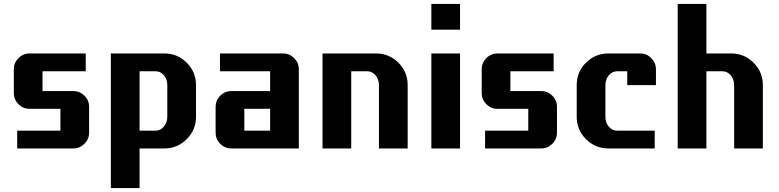

<svg xmlns="http://www.w3.org/2000/svg" viewBox="-20 -750 3934 970"><path d="M430.2 -80.1Q430.2 -46.9 406.5 -23.4Q382.8 0 350.1 0H66.9V-89.8H285.2V-200.2H129.9Q96.7 -200.2 73.2 -223.6Q49.8 -247.1 49.8 -279.8V-399.9Q49.8 -432.6 73.2 -456.3Q96.7 -480 129.9 -480H413.1V-390.1H194.8V-290H350.1Q382.8 -290 406.5 -266.6Q430.2 -243.2 430.2 -210Z M970.2 -160.2Q970.2 -93.8 923.3 -46.9Q876.5 0 810.1 0H685.1V200.2H540V-480H810.1Q876.5 -480 923.3 -433.3Q970.2 -386.7 970.2 -319.8ZM825.2 -160.2V-319.8Q825.2 -350.1 807.9 -370.1Q790.5 -390.1 765.1 -390.1H685.1V-89.8H765.1Q790 -89.8 807.6 -110.1Q825.2 -130.4 825.2 -160.2Z M1489.7 0H1149.4Q1116.2 0 1092.8 -23.4Q1069.3 -46.9 1069.3 -80.1V-210Q1069.3 -243.2 1092.8 -266.6Q1116.2 -290 1149.4 -290H1344.7V-390.1H1091.3V-480H1409.7Q1442.4 -480 1466.1 -456.3Q1489.7 -432.6 1489.7 -399.9ZM1344.7 -89.8V-200.2H1214.4V-89.8Z M2039.6 0H1894.5V-319.8Q1894.5 -349.6 1877 -369.9Q1859.4 -390.1 1834.5 -390.1H1754.4V0H1609.4V-480H1879.4Q1945.8 -480 1992.7 -433.3Q2039.6 -386.7 2039.6 -319.8Z M2304.2 -600.1H2159.2V-730H2304.2ZM2304.2 0H2159.2V-480H2304.2Z M2793.9 -80.1Q2793.9 -46.9 2770.3 -23.4Q2746.6 0 2713.9 0H2430.7V-89.8H2648.9V-200.2H2493.7Q2460.4 -200.2 2437 -223.6Q2413.6 -247.1 2413.6 -279.8V-399.9Q2413.6 -432.6 2437 -456.3Q2460.4 -480 2493.7 -480H2776.9V-390.1H2558.6V-290H2713.9Q2746.6 -290 2770.3 -266.6Q2793.9 -243.2 2793.9 -210Z M3293.9 -319.8H3148.9V-390.1H3098.6Q3073.7 -390.1 3056.2 -369.9Q3038.6 -349.6 3038.6 -319.8V-160.2Q3038.6 -129.9 3055.9 -109.9Q3073.2 -89.8 3098.6 -89.8H3287.6V0H3053.7Q2987.3 0 2940.4 -46.9Q2893.6 -93.8 2893.6 -160.2V-319.8Q2893.6 -386.7 2940.4 -433.3Q2987.3 -480 3053.7 -480H3213.9Q3247.1 -480 3270.5 -456.3Q3293.9 -432.6 3293.9 -399.9Z M3834 0H3689V-319.8Q3689 -349.6 3671.4 -369.9Q3653.8 -390.1 3628.9 -390.1H3548.8V0H3403.8V-730H3548.8V-480H3673.8Q3740.2 -480 3787.1 -433.3Q3834 -386.7 3834 -319.8Z"/></svg>

Font: Laconic
Style: Bold
Weight: 700
Designer: Robby Woodard
Version: Version 1.000